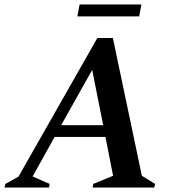

<svg xmlns="http://www.w3.org/2000/svg" viewBox="-48 -834 785 854"><path d="M-28 0 -24 -16 34 -48 385 -665H454L583 -52L642 -16L638 0H364L367 -16L455 -52L421 -225H195L97 -49L173 -16L170 0ZM224 -277H411L362 -523ZM296 -761 306 -814H581L571 -761Z"/></svg>

Font: Spectral SemiBold
Style: Italic
Weight: 600
Italic angle: -10°
Designer: Jean-Baptiste Levee
Foundry: Production Type
Version: Version 2.001